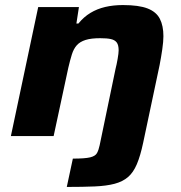

<svg xmlns="http://www.w3.org/2000/svg" viewBox="-20 -538 717 759"><path d="M244 201 268 89Q316 89 336.5 84Q357 79 363.5 67Q370 55 374 36L437 -267Q441 -282 445 -305Q449 -328 449 -339Q449 -360 441.5 -370Q434 -380 418.5 -383.5Q403 -387 376 -387Q340 -387 318 -380Q296 -373 283.5 -359Q271 -345 264 -322.5Q257 -300 250 -270L192 0H23L131 -510H292L282 -445H290Q311 -471 337.5 -487Q364 -503 396 -510.5Q428 -518 466 -518Q529 -518 563.5 -504.5Q598 -491 612 -463.5Q626 -436 626 -395Q626 -374 621.5 -343Q617 -312 611 -281L546 26Q535 78 521 111Q507 144 486 162Q465 180 433 188.5Q401 197 354.5 199Q308 201 244 201Z"/></svg>

Font: Saira Expanded
Style: Bold Italic
Weight: 700
Width: 7
Italic angle: -12°
Designer: Hector Gatti with collaboration of the Omnibus-Type team
Foundry: Omnibus-Type
Version: Version 1.101